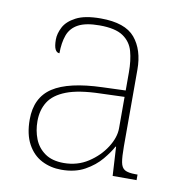

<svg xmlns="http://www.w3.org/2000/svg" viewBox="-67 -606 651 680"><g transform="rotate(10 258.5 -266.0)"><path d="M197 10Q158 10 126 -6.5Q94 -23 75 -58Q56 -93 56 -146Q56 -225 112.5 -262Q169 -299 290 -303L373 -306V-371Q373 -414 364 -446.5Q355 -479 327 -498Q299 -517 242 -517Q193 -517 166 -502.5Q139 -488 129 -460.5Q119 -433 119 -395Q109 -395 103.5 -406Q98 -417 98 -441Q98 -462 110 -485.5Q122 -509 153.5 -525.5Q185 -542 242 -542Q330 -542 365.5 -499.5Q401 -457 401 -386V-110Q401 -73 404.5 -53.5Q408 -34 420 -27Q432 -20 459 -20H466V0H380L374 -104H372Q361 -83 338.5 -56Q316 -29 281 -9.5Q246 10 197 10ZM201 -15Q250 -15 288.5 -40Q327 -65 350 -101Q373 -137 373 -170V-283L287 -280Q209 -278 165 -261Q121 -244 102.5 -214.5Q84 -185 84 -145Q84 -111 95.5 -81.5Q107 -52 133 -33.5Q159 -15 201 -15Z"/></g></svg>

Font: Noto Serif Hebrew Thin
Style: Regular
Weight: 250
Version: Version 2.003